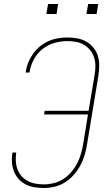

<svg xmlns="http://www.w3.org/2000/svg" viewBox="-20 -930 540 958"><path d="M198 8Q174 8 150.5 4Q127 0 107 -10.5Q87 -21 72 -38Q57 -55 49 -76.5Q41 -98 39.5 -121.5Q38 -145 42 -169H61Q58 -148 59 -126.5Q60 -105 67 -86Q74 -67 87 -52Q100 -37 117.5 -27.5Q135 -18 156 -14Q177 -10 198 -10Q223 -10 248 -16Q273 -22 295.5 -36.5Q318 -51 335.5 -71.5Q353 -92 365 -115Q377 -138 384 -162.5Q391 -187 395 -211L419 -359H200L203 -377H422L452 -556Q456 -579 456 -601Q456 -623 449.5 -643Q443 -663 430 -679.5Q417 -696 399 -706.5Q381 -717 359.5 -721Q338 -725 316 -725Q285 -725 252.5 -716Q220 -707 193 -686Q166 -665 149.5 -634.5Q133 -604 128 -573Q128 -572 127.5 -570.5Q127 -569 127 -568H108Q108 -570 108 -571Q108 -572 109 -573Q112 -597 121.5 -619.5Q131 -642 145.5 -662.5Q160 -683 180 -699Q200 -715 222.5 -725Q245 -735 269 -739Q293 -743 316 -743Q341 -743 365.5 -738.5Q390 -734 410.5 -722.5Q431 -711 446 -692.5Q461 -674 468 -651.5Q475 -629 475 -603.5Q475 -578 471 -553L414 -208Q410 -182 402 -155.5Q394 -129 380.5 -104Q367 -79 347.5 -57Q328 -35 304 -20Q280 -5 252.5 1.5Q225 8 198 8ZM411 -860 420 -910H470L462 -860ZM211 -860 220 -910H270L262 -860Z"/></svg>

Font: Iosevka SS04 Thin
Style: Italic
Weight: 100
Italic angle: -9°
Monospace: yes
Designer: Belleve Invis
Foundry: Belleve Invis
Version: Version 19.0.0; ttfautohint (v1.8.4)